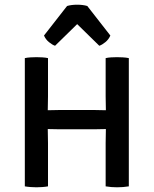

<svg xmlns="http://www.w3.org/2000/svg" viewBox="-20 -792 653 816"><path d="M184 0Q173 2 159.8 3Q146.5 4 135 4Q124.5 4 110.5 3Q96.5 2 85.5 0V-545Q96.5 -547.5 110.5 -548.2Q124.5 -549 135 -549Q146.5 -549 159.8 -548.2Q173 -547.5 184 -545V-382.5Q184 -365.5 183.5 -352.5Q183 -339.5 183 -323.5Q190 -323.5 208.8 -324Q227.5 -324.5 234 -324.5H379.5Q385.5 -324.5 404.2 -324Q423 -323.5 430 -323.5Q430 -339.5 429.5 -352.5Q429 -365.5 429 -382.5V-545Q439.5 -547.5 452.5 -548.2Q465.5 -549 477 -549Q488 -549 502 -548.2Q516 -547.5 527.5 -545V0Q516 2 502.8 3Q489.5 4 477.5 4Q466 4 453 3Q440 2 429 0V-183.5Q429 -201 429.5 -214Q430 -227 430 -243.5Q423 -243.5 404.2 -243Q385.5 -242.5 379.5 -242.5H234Q227.5 -242.5 208.8 -243Q190 -243.5 183 -243.5Q183 -227 183.5 -214Q184 -201 184 -183.5ZM351 -766.5 449 -641Q442 -624.5 428 -613Q414 -601.5 402 -597.5L308 -689.5L214 -597.5Q202 -601.5 188 -613Q174 -624.5 167 -641L265 -766.5Q283.5 -772 308 -772Q332.5 -772 351 -766.5Z"/></svg>

Font: Signika Negative SC
Style: Regular
Weight: 400
Designer: Anna Giedryś
Foundry: Anna Giedryś
Version: Version 2.000; ttfautohint (v1.8.3) -l 8 -r 50 -G 200 -x 9 -